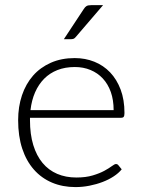

<svg xmlns="http://www.w3.org/2000/svg" viewBox="-20 -736 562 762"><path d="M52 0ZM276.5 -505.5Q318.5 -505.5 354.5 -491Q390.5 -476.5 417 -448.8Q443.5 -421 458.8 -380.5Q474 -340 474 -287.5Q474 -276.5 471 -272.5Q468 -268.5 461 -268.5H99V-259Q99 -203 112 -160.5Q125 -118 149 -89.2Q173 -60.5 207 -46Q241 -31.5 283 -31.5Q320.5 -31.5 348 -39.8Q375.5 -48 394.2 -58.2Q413 -68.5 424 -76.8Q435 -85 440 -85Q446.5 -85 450 -80L463 -64Q451 -49 431.2 -36Q411.5 -23 387.2 -13.8Q363 -4.5 335.2 1Q307.5 6.5 279.5 6.5Q228.5 6.5 186.5 -11.2Q144.5 -29 114.5 -63Q84.5 -97 68.2 -146.2Q52 -195.5 52 -259Q52 -312.5 67.2 -357.8Q82.5 -403 111.2 -435.8Q140 -468.5 181.8 -487Q223.5 -505.5 276.5 -505.5ZM277 -470Q238.5 -470 208 -458Q177.5 -446 155.2 -423.5Q133 -401 119.2 -369.5Q105.5 -338 101 -299H431Q431 -339 419.8 -370.8Q408.5 -402.5 388 -424.5Q367.5 -446.5 339.2 -458.2Q311 -470 277 -470ZM389 -715.5 280.5 -589Q276.5 -584 272.2 -582.2Q268 -580.5 262 -580.5H233.5L312 -699.5Q317.5 -708.5 323.5 -712Q329.5 -715.5 341.5 -715.5Z"/></svg>

Font: Lato Light
Style: Regular
Weight: 300
Designer: Lukasz Dziedzic
Foundry: tyPoland Lukasz Dziedzic
Version: Version 2.007; 2014-02-27